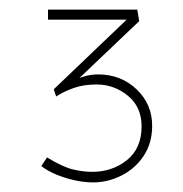

<svg xmlns="http://www.w3.org/2000/svg" viewBox="-20 -792 382 400"><path d="M174 -412Q155 -412 135 -416.5Q115 -421 97 -428.5Q79 -436 66 -446L78 -464Q111 -444 132 -439Q153 -434 172 -434Q214 -434 244.5 -458.5Q275 -483 275 -529Q275 -569 246.5 -592.5Q218 -616 181 -616Q155 -616 134.5 -609Q114 -602 97 -591L92 -606L249 -756L254 -751H80V-772H266L270 -748L124 -609L108 -608Q134 -626 151 -631.5Q168 -637 184 -637Q232 -637 264.5 -606Q297 -575 297 -530Q297 -494 279.5 -467.5Q262 -441 233.5 -426.5Q205 -412 174 -412Z"/></svg>

Font: Lexend Mega Thin
Style: Regular
Weight: 250
Version: Version 1.007